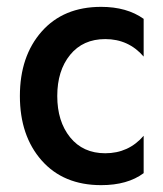

<svg xmlns="http://www.w3.org/2000/svg" viewBox="-20 -530 474 560"><path d="M275 10Q165 10 101.5 -62Q38 -134 38 -250Q38 -366 101.5 -438Q165 -510 275 -510Q350 -510 399 -475V-365Q355 -416 287 -416Q222 -416 184.5 -370Q147 -324 147 -250Q147 -176 184.5 -129.5Q222 -83 287 -83Q355 -83 399 -134V-25Q352 10 275 10Z"/></svg>

Font: Orkney Medium
Style: Regular
Weight: 500
Designer: Samuel Oakes and Alfredo Marco Pradil
Foundry: Alfredo Marco Pradil
Version: 1.0; ttfautohint (v1.5)